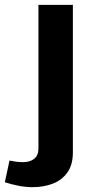

<svg xmlns="http://www.w3.org/2000/svg" viewBox="-98 -553 383 794"><path d="M-78 200.7Q-51.7 209.2 -22.1 215.1Q7.5 221 37.1 221Q82.5 221 120.3 206.5Q158.1 192 180.7 160.3Q203.4 128.6 203.4 76.8V-532.8H61V60.4Q61 89.6 43.5 103.6Q26.1 117.6 -3.5 117.6Q-16.7 117.6 -32 115.6Q-47.2 113.5 -58.7 110.9Z"/></svg>

Font: Estedad VF
Style: Regular
Weight: 100
Designer: Amin Abedi
Version: Version 7.3